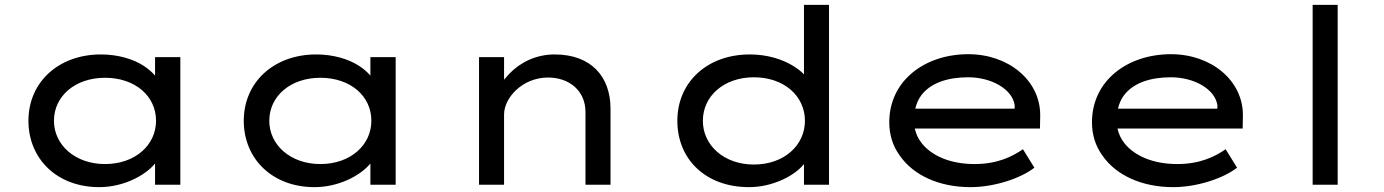

<svg xmlns="http://www.w3.org/2000/svg" viewBox="-20 -760 5696 790"><path d="M388 10C486 10 575 -36 617 -86C617 -87 617 -87 618 -87V0H722V-525H618V-449C606 -463 591 -476 573 -488C529 -517 466 -536 395 -536C222 -536 97 -423 97 -263C97 -107 214 10 388 10ZM412 -85C290 -85 202 -163 202 -263C202 -365 290 -440 412 -440C536 -440 622 -365 622 -263C622 -163 536 -85 412 -85Z M1274 10C1372 10 1461 -36 1503 -86C1503 -87 1503 -87 1504 -87V0H1608V-525H1504V-449C1492 -463 1477 -476 1459 -488C1415 -517 1352 -536 1281 -536C1108 -536 983 -423 983 -263C983 -107 1100 10 1274 10ZM1298 -85C1176 -85 1088 -163 1088 -263C1088 -365 1176 -440 1298 -440C1422 -440 1508 -365 1508 -263C1508 -163 1422 -85 1298 -85Z M2054 0V-289C2054 -357 2129 -441 2235 -441C2322 -441 2389 -387 2389 -299V0H2492V-313C2492 -443 2414 -536 2262 -536C2185 -536 2120 -503 2075 -456C2068 -448 2061 -440 2054 -432V-525H1951V0Z M3062 10C3158 10 3249 -36 3288 -85V0H3391V-740H3288V-454C3277 -466 3262 -477 3245 -488C3198 -517 3136 -536 3065 -536C2891 -536 2767 -423 2767 -263C2767 -104 2884 10 3062 10ZM3082 -83C2959 -83 2872 -162 2872 -263C2872 -365 2959 -442 3082 -442C3206 -442 3292 -365 3292 -263C3292 -162 3206 -83 3082 -83Z M3973 10C4073 10 4181 -27 4236 -70L4189 -146C4144 -115 4083 -85 3990 -85C3893 -85 3816 -117 3773 -170C3758 -189 3749 -209 3744 -231H4259L4260 -282C4260 -284 4260 -285 4260 -287C4260 -428 4131 -537 3964 -537C3785 -537 3639 -428 3639 -257C3639 -206 3653 -160 3682 -120C3738 -39 3844 10 3973 10ZM3746 -313C3751 -334 3759 -352 3770 -367C3809 -419 3879 -442 3964 -442C4057 -442 4145 -395 4155 -327V-313Z M4807 10C4907 10 5015 -27 5070 -70L5023 -146C4978 -115 4917 -85 4824 -85C4727 -85 4650 -117 4607 -170C4592 -189 4583 -209 4578 -231H5093L5094 -282C5094 -284 5094 -285 5094 -287C5094 -428 4965 -537 4798 -537C4619 -537 4473 -428 4473 -257C4473 -206 4487 -160 4516 -120C4572 -39 4678 10 4807 10ZM4580 -313C4585 -334 4593 -352 4604 -367C4643 -419 4713 -442 4798 -442C4891 -442 4979 -395 4989 -327V-313Z M5484 0V-740H5381V0Z"/></svg>

Font: Lexend Peta
Style: Regular
Weight: 400
Designer: Bonnie Shaver-Troup, Thomas Jockin
Foundry: Lexend
Version: Version 1.007